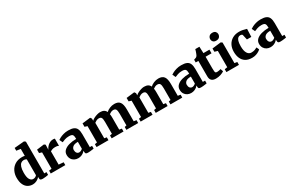

<svg xmlns="http://www.w3.org/2000/svg" viewBox="173 -2315 5746 3821"><g transform="rotate(-30 3046.0 -404.0)"><path d="M247 11Q187 11 137.8 -17.5Q88.5 -46 59.2 -107Q30 -168 30 -264.5Q30 -345.5 63.5 -415Q97 -484.5 164 -527.2Q231 -570 330.5 -570Q346.5 -570 361.8 -568Q377 -566 390 -563V-722L294 -736.5V-800L516 -819.5H520L551 -796V-67H602V-3Q579.5 1.5 543 6.8Q506.5 12 474.5 12Q441.5 12 425.2 1.8Q409 -8.5 409 -43.5V-69Q385 -34 340 -11.5Q295 11 247 11ZM306.5 -79.5Q337.5 -79.5 358.2 -91.8Q379 -104 390 -118V-480Q383.5 -488.5 365.5 -494.8Q347.5 -501 326 -501Q292.5 -501 264.8 -480.5Q237 -460 220.5 -412Q204 -364 203 -281.5Q202.5 -174 232 -126.8Q261.5 -79.5 306.5 -79.5Z M661.5 0V-65.5L722.5 -74.5V-450.5L663 -469V-547.5L829 -569H832L860.5 -548V-524L857 -437H860.5Q865 -452.5 879.8 -474.2Q894.5 -496 918 -517.2Q941.5 -538.5 972.2 -552.5Q1003 -566.5 1039 -566.5Q1053 -566.5 1063.2 -564.2Q1073.5 -562 1079.5 -559.5V-393.5Q1067.5 -402.5 1048.5 -407.2Q1029.5 -412 997 -412Q957 -412 928.5 -401.2Q900 -390.5 886 -381V-75L996 -65.5V0Z M1119.5 -160Q1119.5 -221 1161.8 -261.5Q1204 -302 1277.2 -322.5Q1350.5 -343 1444 -343.5V-363Q1444 -414.5 1426 -438.2Q1408 -462 1345.5 -462Q1288 -462 1245.2 -446.5Q1202.5 -431 1178.5 -420L1143.5 -492.5Q1156.5 -503 1191.2 -521.2Q1226 -539.5 1276.8 -554.2Q1327.5 -569 1388 -569Q1468 -569 1513.5 -548.2Q1559 -527.5 1578.2 -482.2Q1597.5 -437 1597.5 -363.5V-66H1649V-3Q1637.5 -0.5 1614 3Q1590.5 6.5 1563.8 9.2Q1537 12 1515.5 12Q1477 12 1464.8 0.5Q1452.5 -11 1452.5 -43.5V-66.5Q1440 -50.5 1417 -32.2Q1394 -14 1361.8 -1.5Q1329.5 11 1288.5 11Q1243 11 1204.5 -9Q1166 -29 1142.8 -67.2Q1119.5 -105.5 1119.5 -160ZM1366 -80.5Q1384.5 -80.5 1406.5 -91.2Q1428.5 -102 1444 -117V-276.5Q1361 -276 1326.2 -246Q1291.5 -216 1291.5 -176Q1291.5 -131 1311.8 -105.8Q1332 -80.5 1366 -80.5Z M1714.5 0V-66L1767 -75.5V-450.5L1708 -469V-547.5L1889.5 -569H1895L1918.5 -536.5L1918 -487Q1940.5 -510 1977 -528Q2013.5 -546 2051.8 -556.8Q2090 -567.5 2117.5 -567.5Q2172 -567.5 2205.2 -549Q2238.5 -530.5 2255.5 -492.5Q2288 -524 2339.8 -545.8Q2391.5 -567.5 2446 -567.5Q2534.5 -567.5 2572.8 -516Q2611 -464.5 2611 -349V-75.5L2671 -66V0H2399.5V-66L2444.5 -75.5V-344.5Q2444.5 -416 2428.5 -444.5Q2412.5 -473 2367.5 -473Q2340 -473 2314.5 -460.2Q2289 -447.5 2271.5 -434Q2275.5 -415.5 2276.8 -394Q2278 -372.5 2278 -348.5V-75.5L2334 -66V0H2061.5V-66L2110.5 -75.5V-348Q2110.5 -417.5 2095.8 -445.2Q2081 -473 2036.5 -473Q2006 -473 1978.8 -459Q1951.5 -445 1934 -430.5V-75.5L1988 -66V0Z M2727.5 0V-66L2780 -75.5V-450.5L2721 -469V-547.5L2902.5 -569H2908L2931.5 -536.5L2931 -487Q2953.5 -510 2990 -528Q3026.5 -546 3064.8 -556.8Q3103 -567.5 3130.5 -567.5Q3185 -567.5 3218.2 -549Q3251.5 -530.5 3268.5 -492.5Q3301 -524 3352.8 -545.8Q3404.5 -567.5 3459 -567.5Q3547.5 -567.5 3585.8 -516Q3624 -464.5 3624 -349V-75.5L3684 -66V0H3412.5V-66L3457.5 -75.5V-344.5Q3457.5 -416 3441.5 -444.5Q3425.5 -473 3380.5 -473Q3353 -473 3327.5 -460.2Q3302 -447.5 3284.5 -434Q3288.5 -415.5 3289.8 -394Q3291 -372.5 3291 -348.5V-75.5L3347 -66V0H3074.5V-66L3123.5 -75.5V-348Q3123.5 -417.5 3108.8 -445.2Q3094 -473 3049.5 -473Q3019 -473 2991.8 -459Q2964.5 -445 2947 -430.5V-75.5L3001 -66V0Z M3716 -160Q3716 -221 3758.2 -261.5Q3800.5 -302 3873.8 -322.5Q3947 -343 4040.5 -343.5V-363Q4040.5 -414.5 4022.5 -438.2Q4004.5 -462 3942 -462Q3884.5 -462 3841.8 -446.5Q3799 -431 3775 -420L3740 -492.5Q3753 -503 3787.8 -521.2Q3822.5 -539.5 3873.2 -554.2Q3924 -569 3984.5 -569Q4064.5 -569 4110 -548.2Q4155.5 -527.5 4174.8 -482.2Q4194 -437 4194 -363.5V-66H4245.5V-3Q4234 -0.5 4210.5 3Q4187 6.5 4160.2 9.2Q4133.5 12 4112 12Q4073.5 12 4061.2 0.5Q4049 -11 4049 -43.5V-66.5Q4036.5 -50.5 4013.5 -32.2Q3990.5 -14 3958.2 -1.5Q3926 11 3885 11Q3839.5 11 3801 -9Q3762.5 -29 3739.2 -67.2Q3716 -105.5 3716 -160ZM3962.5 -80.5Q3981 -80.5 4003 -91.2Q4025 -102 4040.5 -117V-276.5Q3957.5 -276 3922.8 -246Q3888 -216 3888 -176Q3888 -131 3908.2 -105.8Q3928.5 -80.5 3962.5 -80.5Z M4455 9Q4326 9 4326 -116V-472H4265V-534.5Q4284 -542 4301.5 -547Q4319 -552 4329.5 -561.5Q4340 -571.5 4346.2 -583Q4352.5 -594.5 4359.5 -612.5Q4367.5 -631.5 4375.8 -656.5Q4384 -681.5 4390.5 -706H4485L4491 -556H4628.5V-472H4492.5V-207.5Q4492.5 -155.5 4496.2 -131.5Q4500 -107.5 4511 -101.2Q4522 -95 4543 -95Q4565.5 -95 4588.5 -100Q4611.5 -105 4627 -110.5L4648.5 -48Q4621.5 -27 4568 -9Q4514.5 9 4455 9Z M4761 -75.5V-450.5L4693 -470V-545L4893.5 -569H4895.5L4926 -548V-75L4986.5 -66V0H4698V-66ZM4836.5 -642.5Q4791 -642.5 4768.2 -667.5Q4745.5 -692.5 4745.5 -723.5Q4745.5 -763 4770.2 -791Q4795 -819 4845.5 -819H4846.5Q4892.5 -819 4915 -794Q4937.5 -769 4937.5 -738Q4937.5 -698.5 4912.8 -670.5Q4888 -642.5 4837.5 -642.5Z M5026.5 -274Q5026.5 -364 5062.5 -430.5Q5098.5 -497 5163.2 -533.5Q5228 -570 5313.5 -570Q5360 -570 5392 -563.5Q5424 -557 5446.2 -549.8Q5468.5 -542.5 5484.5 -540L5477.5 -358.5H5376.5L5350.5 -474Q5347.5 -487.5 5331 -492.8Q5314.5 -498 5301.5 -498Q5272.5 -498 5250.2 -480Q5228 -462 5215 -419.8Q5202 -377.5 5201.5 -303.5Q5201 -196.5 5235 -142Q5269 -87.5 5325 -87.5Q5371.5 -87.5 5405 -99.5Q5438.5 -111.5 5462 -125.5L5488 -66.5Q5476 -53 5447.8 -34.8Q5419.5 -16.5 5378.8 -2.8Q5338 11 5288 11Q5196.5 11 5138.8 -26Q5081 -63 5053.8 -127.5Q5026.5 -192 5026.5 -274Z M5540.5 -160Q5540.5 -221 5582.8 -261.5Q5625 -302 5698.2 -322.5Q5771.5 -343 5865 -343.5V-363Q5865 -414.5 5847 -438.2Q5829 -462 5766.5 -462Q5709 -462 5666.2 -446.5Q5623.5 -431 5599.5 -420L5564.5 -492.5Q5577.5 -503 5612.2 -521.2Q5647 -539.5 5697.8 -554.2Q5748.5 -569 5809 -569Q5889 -569 5934.5 -548.2Q5980 -527.5 5999.2 -482.2Q6018.5 -437 6018.5 -363.5V-66H6070V-3Q6058.5 -0.5 6035 3Q6011.5 6.5 5984.8 9.2Q5958 12 5936.5 12Q5898 12 5885.8 0.5Q5873.5 -11 5873.5 -43.5V-66.5Q5861 -50.5 5838 -32.2Q5815 -14 5782.8 -1.5Q5750.5 11 5709.5 11Q5664 11 5625.5 -9Q5587 -29 5563.8 -67.2Q5540.5 -105.5 5540.5 -160ZM5787 -80.5Q5805.5 -80.5 5827.5 -91.2Q5849.5 -102 5865 -117V-276.5Q5782 -276 5747.2 -246Q5712.5 -216 5712.5 -176Q5712.5 -131 5732.8 -105.8Q5753 -80.5 5787 -80.5Z"/></g></svg>

Font: Merriweather Black
Style: Regular
Weight: 900
Designer: Eben Sorkin
Foundry: Eben Sorkin
Version: Version 2.200;gftools[0.9.31]